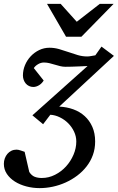

<svg xmlns="http://www.w3.org/2000/svg" viewBox="-79 -740 607 989"><path d="M226.1 -190.9Q265.1 -189 298.8 -176.8Q332.5 -164.6 357.4 -141.8Q382.3 -119.1 396.7 -86.4Q411.1 -53.7 411.1 -11.2Q411.1 26.4 399.4 58.6Q387.7 90.8 366.9 117.4Q346.2 144 318.6 164.8Q291 185.5 259 200Q227.1 214.4 192.9 221.7Q158.7 229 125 229Q89.8 229 56.6 220.2Q23.4 211.4 -2.2 195.3Q-27.8 179.2 -43.5 156Q-59.1 132.8 -59.1 104Q-59.1 88.9 -54.2 75.7Q-49.3 62.5 -40.8 52.5Q-32.2 42.5 -20.3 36.6Q-8.3 30.8 5.9 30.8Q15.1 30.8 27.1 34.9Q39.1 39.1 47.9 42L71.8 146Q84 164.6 99.9 170.7Q115.7 176.8 136.2 176.8Q171.9 176.8 204.3 160.4Q236.8 144 261 117.4Q285.2 90.8 299.6 57.1Q314 23.4 314 -11.2Q314 -37.6 302.5 -62Q291 -86.4 272.2 -105.2Q253.4 -124 229.2 -135.7Q205.1 -147.5 180.2 -148.9L143.1 -100.1L87.9 -146L372.1 -399.9Q349.1 -398.9 327.6 -397.9Q309.1 -397 289.8 -396.5Q270.5 -396 257.8 -396Q244.1 -396 230.5 -399.4Q216.8 -402.8 203.1 -407Q189.5 -411.1 175.5 -414.6Q161.6 -418 147 -418Q131.8 -418 117.2 -409.4Q102.5 -400.9 95.2 -389.2L146 -325.2Q142.1 -318.8 136.5 -312.7Q130.9 -306.6 123.8 -302Q116.7 -297.4 108.6 -294.7Q100.6 -292 92.8 -292Q80.6 -292 70.6 -296.9Q60.5 -301.8 53.7 -309.8Q46.9 -317.9 43 -328.6Q39.1 -339.4 39.1 -351.1Q39.1 -378.9 49.8 -404.5Q60.5 -430.2 79.3 -450.2Q98.1 -470.2 123 -482.2Q147.9 -494.1 175.8 -494.1Q201.2 -494.1 225.6 -487.1Q250 -480 273.9 -471.7Q297.9 -463.4 321.5 -456.3Q345.2 -449.2 370.1 -449.2Q380.4 -449.2 390.9 -451.4Q401.4 -453.6 412.1 -455.1L443.8 -500L507.8 -452.1ZM340.3 -550.8H261.2L163.1 -720.2H233.4L316.4 -627.9L435.1 -720.2H506.3Z"/></svg>

Font: Charis SIL Afr
Style: Italic
Weight: 400
Italic angle: -11°
Foundry: SIL International
Version: Version 5.000